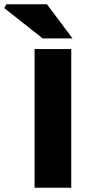

<svg xmlns="http://www.w3.org/2000/svg" viewBox="-90 -880 426 900"><path d="M72 0V-650H244V0ZM110 -700 -70 -842 -60 -860H130L250 -700Z"/></svg>

Font: Source Sans 3 Black
Style: Regular
Weight: 900
Designer: Paul D. Hunt
Foundry: Adobe
Version: Version 3.046;hotconv 1.0.118;makeotfexe 2.5.65603